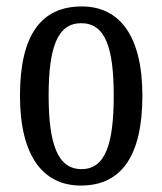

<svg xmlns="http://www.w3.org/2000/svg" viewBox="-20 -566 504 596"><path d="M231 10C356 10 422 -81 422 -269C422 -456 350 -546 234 -546C107 -546 42 -456 42 -269C42 -81 114 10 231 10ZM233 -41C159 -41 131 -119 131 -269C131 -418 158 -494 232 -494C307 -494 333 -418 333 -269C333 -119 307 -41 233 -41Z"/></svg>

Font: Noto Serif Ethiopic XCn
Style: Regular
Weight: 400
Width: 2
Designer: Monotype Design Team
Foundry: Monotype Imaging Inc.
Version: Version 2.102